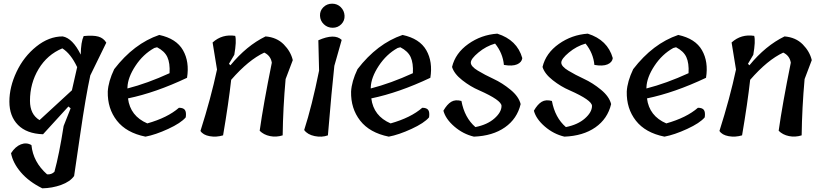

<svg xmlns="http://www.w3.org/2000/svg" viewBox="-20 -743 4464 1044"><path d="M352 -164 214 -13Q125 -16 78 -63.5Q31 -111 31 -190.5Q31 -270 70 -352.5Q109 -435 177.5 -490Q246 -545 321 -545Q375 -535 419 -446Q420 -515 435 -547Q487 -552 515 -544Q543 -536 558 -511L471 -333Q446 -218 416.5 -14.5Q387 189 383 214Q361 245 312.5 262.5Q264 280 210 281Q137 245 93.5 194Q50 143 40 90Q63 54 93.5 42Q124 30 151 46Q160 138 236 205Q260 207 276 191Q302 96 326 -58L364 -154ZM143 -195Q143 -121 195 -90Q347 -229 371 -252L400 -380L399 -379Q365 -451 319 -480Q237 -446 190 -368Q143 -290 143 -195Z M846 -553Q939 -533 975 -470Q1011 -407 997 -320Q826 -239 676 -208Q688 -112 781 -72Q891 -103 953 -157Q977 -157 985.5 -145Q994 -133 990 -105Q964 -74 894.5 -42Q825 -10 771 0Q667 -21 615.5 -87Q564 -153 566 -245Q569 -300 601 -367Q708 -506 846 -553ZM673 -268V-262Q782 -290 902 -345Q905 -400 890 -432.5Q875 -465 834 -486L819 -482Q758 -448 716.5 -385Q675 -322 673 -268Z M1225 -396 1233 -388Q1321 -495 1424 -545Q1485 -540 1523 -501.5Q1561 -463 1572 -416L1533 -313Q1519 -157 1517 -7Q1482 4 1448 -3Q1414 -10 1392 -32Q1412 -175 1458 -402Q1452 -440 1417 -457Q1331 -417 1237 -309Q1223 -183 1193 -7Q1156 4 1120 -2.5Q1084 -9 1070 -31Q1127 -210 1160 -365L1136 -512Q1188 -559 1259 -548Q1267 -520 1254 -445Z M1715 -359 1711 -524Q1799 -563 1838 -526L1798 -385Q1784 -259 1763 -7Q1730 5 1691 -3Q1652 -11 1634 -36Q1676 -166 1715 -359ZM1853.5 -658Q1855 -631 1836 -611.5Q1817 -592 1789 -592Q1761 -592 1741 -611Q1721 -630 1720 -657.5Q1719 -685 1738.5 -704Q1758 -723 1786 -723Q1814 -723 1833 -704Q1852 -685 1853.5 -658Z M2169 -553Q2262 -533 2298 -470Q2334 -407 2320 -320Q2149 -239 1999 -208Q2011 -112 2104 -72Q2214 -103 2276 -157Q2300 -157 2308.5 -145Q2317 -133 2313 -105Q2287 -74 2217.5 -42Q2148 -10 2094 0Q1990 -21 1938.5 -87Q1887 -153 1889 -245Q1892 -300 1924 -367Q2031 -506 2169 -553ZM1996 -268V-262Q2105 -290 2225 -345Q2228 -400 2213 -432.5Q2198 -465 2157 -486L2142 -482Q2081 -448 2039.5 -385Q1998 -322 1996 -268Z M2707 -167Q2707 -198 2585 -252Q2538 -272 2493.5 -307Q2449 -342 2438 -379Q2456 -454 2526.5 -504Q2597 -554 2684 -560Q2792 -526 2820 -427Q2817 -404 2791.5 -393Q2766 -382 2720 -390Q2714 -454 2672 -506Q2623 -492 2581.5 -457.5Q2540 -423 2540 -402.5Q2540 -382 2578 -359Q2616 -336 2663.5 -314Q2711 -292 2756 -255Q2801 -218 2811 -177Q2792 -97 2725.5 -50.5Q2659 -4 2557 0Q2498 -14 2450.5 -55Q2403 -96 2391 -141Q2411 -176 2433.5 -189.5Q2456 -203 2489 -194Q2506 -103 2565 -52Q2630 -65 2668.5 -99Q2707 -133 2707 -167Z M3199 -167Q3199 -198 3077 -252Q3030 -272 2985.5 -307Q2941 -342 2930 -379Q2948 -454 3018.5 -504Q3089 -554 3176 -560Q3284 -526 3312 -427Q3309 -404 3283.5 -393Q3258 -382 3212 -390Q3206 -454 3164 -506Q3115 -492 3073.5 -457.5Q3032 -423 3032 -402.5Q3032 -382 3070 -359Q3108 -336 3155.5 -314Q3203 -292 3248 -255Q3293 -218 3303 -177Q3284 -97 3217.5 -50.5Q3151 -4 3049 0Q2990 -14 2942.5 -55Q2895 -96 2883 -141Q2903 -176 2925.5 -189.5Q2948 -203 2981 -194Q2998 -103 3057 -52Q3122 -65 3160.5 -99Q3199 -133 3199 -167Z M3668 -553Q3761 -533 3797 -470Q3833 -407 3819 -320Q3648 -239 3498 -208Q3510 -112 3603 -72Q3713 -103 3775 -157Q3799 -157 3807.5 -145Q3816 -133 3812 -105Q3786 -74 3716.5 -42Q3647 -10 3593 0Q3489 -21 3437.5 -87Q3386 -153 3388 -245Q3391 -300 3423 -367Q3530 -506 3668 -553ZM3495 -268V-262Q3604 -290 3724 -345Q3727 -400 3712 -432.5Q3697 -465 3656 -486L3641 -482Q3580 -448 3538.5 -385Q3497 -322 3495 -268Z M4047 -396 4055 -388Q4143 -495 4246 -545Q4307 -540 4345 -501.5Q4383 -463 4394 -416L4355 -313Q4341 -157 4339 -7Q4304 4 4270 -3Q4236 -10 4214 -32Q4234 -175 4280 -402Q4274 -440 4239 -457Q4153 -417 4059 -309Q4045 -183 4015 -7Q3978 4 3942 -2.5Q3906 -9 3892 -31Q3949 -210 3982 -365L3958 -512Q4010 -559 4081 -548Q4089 -520 4076 -445Z"/></svg>

Font: Tillana Medium
Style: Regular
Weight: 500
Designer: Lipi Raval (Devanagari, Latin), Jonny Pinhorn (Latin)
Foundry: Indian Type Foundry
Version: Version 2.003;PS 1.0;hotconv 1.0.79;makeotf.lib2.5.61930; tt